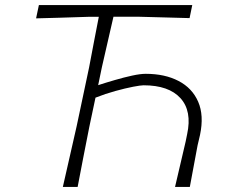

<svg xmlns="http://www.w3.org/2000/svg" viewBox="-20 -733 884 753"><path d="M226.5 0Q240.5 -61 253 -116.5Q265.5 -172 280.5 -237.5L329.5 -469Q340 -524.5 349 -571.5Q358 -618.5 367.5 -667H325.5Q262.5 -665 214 -663.5Q165.5 -662 121.5 -661L132.5 -713H734L723.5 -662Q679.5 -663 630.8 -664.5Q582 -666 518.5 -667.5H425Q414 -619.5 403.2 -572.5Q392.5 -525.5 379.5 -469L365 -399Q395.5 -409 430.8 -419.2Q466 -429.5 498.2 -436.5Q530.5 -443.5 551.5 -443.5Q626.5 -443.5 680.2 -415.5Q734 -387.5 757.2 -334Q780.5 -280.5 764.5 -204Q762 -193.5 759.8 -183.8Q757.5 -174 755 -163.5Q746.5 -118 739.5 -80.5Q732.5 -43 724.5 0H666.5Q677 -45 686.8 -86.8Q696.5 -128.5 708 -177.5L714 -207Q733.5 -297.5 687.8 -348Q642 -398.5 543 -398.5Q532 -398.5 502 -392.8Q472 -387 432.8 -376.2Q393.5 -365.5 354.5 -350L330.5 -236.5Q317 -169 306.5 -114.5Q296 -60 284.5 0Z"/></svg>

Font: Commissioner Loud ExtraLight
Style: Italic
Weight: 200
Italic angle: -12°
Designer: Kostas Bartsokas
Foundry: Kostas Bartsokas
Version: Version 1.000; ttfautohint (v1.8.3)